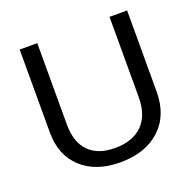

<svg xmlns="http://www.w3.org/2000/svg" viewBox="-123 -816 968 954"><g transform="rotate(-20 361.0 -339.0)"><path d="M357 10Q228 10 152.5 -59.5Q77 -129 77 -250V-688H170V-258Q170 -164 218 -115Q266 -66 356 -66Q450 -66 501 -117Q552 -168 552 -264V-688H645V-259Q645 -133 567 -61.5Q489 10 357 10Z"/></g></svg>

Font: Libra Sans
Style: Regular
Weight: 400
Foundry: Context Ltd
Version: Version 1.002